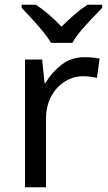

<svg xmlns="http://www.w3.org/2000/svg" viewBox="-20 -786 453 806"><path d="M335 -546Q350 -546 367.5 -544.5Q385 -543 398 -540L387 -459Q374 -462 358.5 -464Q343 -466 329 -466Q288 -466 252 -443.5Q216 -421 194.5 -380.5Q173 -340 173 -286V0H85V-536H157L167 -438H171Q197 -482 238 -514Q279 -546 335 -546ZM194 -606Q181 -629 159 -655.5Q137 -682 113 -708Q89 -734 71 -753V-766H131Q157 -749 185 -725Q213 -701 238 -674Q265 -701 293 -725Q321 -749 347 -766H409V-753Q390 -734 365.5 -708Q341 -682 318.5 -655.5Q296 -629 284 -606Z"/></svg>

Font: Noto Sans Bamum
Style: Regular
Weight: 400
Designer: Monotype Design Team
Foundry: Monotype Imaging Inc.
Version: Version 2.001